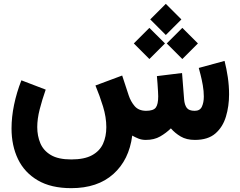

<svg xmlns="http://www.w3.org/2000/svg" viewBox="-20 -728 1251 999"><path d="M842.8 -708 923.8 -627 842.8 -545.9 761.7 -627ZM928.7 -583 1009.8 -502 928.7 -420.9 847.7 -502ZM757.3 -583 838.4 -502 757.3 -420.9 676.3 -502ZM738.8 0Q717.8 0 700.7 -6.8Q683.6 -13.7 668 -22.5Q651.9 104 569.8 177.5Q487.8 251 350.6 251Q245.6 251 176.5 210.4Q107.4 169.9 73.7 99.9Q40 29.8 40 -59.6Q40 -119.1 53.2 -182.9Q66.4 -246.6 91.3 -310.1L217.8 -261.7Q199.2 -209 186.5 -159.2Q173.8 -109.4 173.8 -66.9Q173.8 -21 189.9 17.3Q206.1 55.7 244.6 78.6Q283.2 101.6 350.6 101.6Q418.9 101.6 458.7 79.8Q498.5 58.1 515.9 20.3Q533.2 -17.6 533.2 -66.4Q533.2 -118.2 516.1 -173.8Q499 -229.5 476.6 -283.2L615.7 -335L649.4 -232.4Q660.2 -199.7 680.7 -175.8Q701.2 -151.9 739.7 -151.4Q778.3 -151.4 790.8 -168.5Q803.2 -185.5 803.2 -226.6Q803.2 -233.4 802.2 -252Q801.3 -270.5 799.6 -292.7Q797.9 -314.9 796.4 -332L927.2 -348.1L938 -210.4Q940.4 -182.1 951.9 -166.7Q963.4 -151.4 993.2 -151.4Q1020.5 -151.4 1030.5 -173.1Q1040.5 -194.8 1040.5 -225.6Q1040.5 -253.9 1035.2 -284.4Q1029.8 -314.9 1023.4 -339.6Q1017.1 -364.3 1014.2 -374.5L1148.4 -411.1Q1158.7 -371.1 1165.3 -326.4Q1171.9 -281.7 1171.9 -237.3Q1171.9 -175.3 1155.5 -121.1Q1139.2 -66.9 1100.6 -33.4Q1062 0 994.1 0Q950.2 0 920.2 -17.8Q890.1 -35.6 869.1 -60.1Q844.7 -36.1 813.5 -18.1Q782.2 0 738.8 0Z"/></svg>

Font: Vazirmatn FD Black
Style: Regular
Weight: 900
Designer: Saber Rastikerdar
Foundry: Saber Rastikerdar
Version: Version 33.003